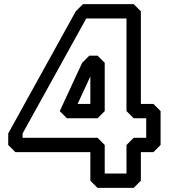

<svg xmlns="http://www.w3.org/2000/svg" viewBox="-20 -880 822 935"><path d="M455 -609H415L380 -574L271 -339L306 -304H455L490 -339V-574ZM420 -508V-374H358ZM596 -790V-339L631 -304H692V-209H631L596 -174V-35H490V-174L455 -209H90V-230L400 -790ZM666 -825 631 -860H384L349 -825L20 -230V-174L55 -139H420V0L455 35H631L666 0V-139H727L762 -174V-339L727 -374H666Z"/></svg>

Font: Hussar Press
Style: Bold
Weight: 700
Foundry: Cannot Into Space Fonts
Version: Version 1.43